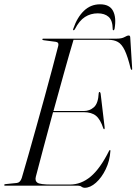

<svg xmlns="http://www.w3.org/2000/svg" viewBox="-25 -884 649 914"><path d="M347.5 0H0Q-5 0 -5 -3Q-5 -7 1 -7.5L55 -13Q71 -14.5 78.5 -36.5Q92 -82 110 -145.2Q128 -208.5 148 -280.2Q168 -352 187.8 -423.8Q207.5 -495.5 224.2 -558.5Q241 -621.5 252.5 -666.5Q256 -683 240 -685L183 -692.5Q176.5 -693.5 176.5 -697Q176.5 -700 181.5 -700H529.5Q555 -700 567.8 -707.5Q580.5 -715 588 -715Q594.5 -715 595 -706L604 -560Q605 -551.5 602.5 -551.5Q599 -551.5 597 -557.5Q583 -615 568.8 -644.5Q554.5 -674 536.2 -684.2Q518 -694.5 491.5 -694.5H325Q304.5 -626 279.5 -536.2Q254.5 -446.5 229.5 -355.5H374.5Q401.5 -355.5 422 -373.5Q442.5 -391.5 445 -441Q445.5 -446 449 -446Q452.5 -446 454 -438.5L473 -278.5Q473.5 -270 472 -269Q469 -268 467 -272.5Q453 -315.5 432 -332.8Q411 -350 373.5 -350H227.5Q203 -259 181 -177.2Q159 -95.5 145.5 -42.5Q140.5 -22.5 153.5 -14Q166.5 -5.5 220 -5.5H308Q361.5 -5.5 406.8 -43.5Q452 -81.5 494 -165.5Q496.5 -170 498.5 -170Q501 -170 500.5 -164.5Q497.5 -118 478.2 -78.2Q459 -38.5 431.8 -14.2Q404.5 10 378 10Q369.5 10 363.2 5Q357 0 347.5 0ZM440.5 -820.5Q406.5 -820.5 379.5 -803.2Q352.5 -786 332 -746Q329 -740 325.5 -740Q321 -740 324 -747.5Q342 -801 374.2 -832.2Q406.5 -863.5 451.5 -863.5Q496.5 -863.5 513 -832.2Q529.5 -801 520.5 -747.5Q519 -740 515 -740Q511 -740 511.5 -746Q511 -787 492 -803.8Q473 -820.5 440.5 -820.5Z"/></svg>

Font: Fraunces 144pt Light
Style: Italic
Weight: 300
Italic angle: -16°
Version: Version 1.000;[0bf87f6ff]